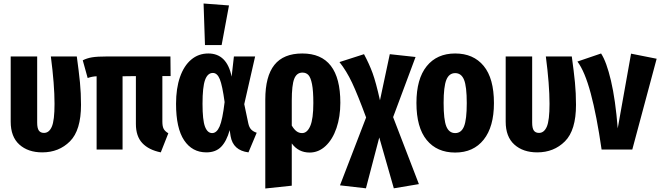

<svg xmlns="http://www.w3.org/2000/svg" viewBox="-20 -853 3765 1095"><path d="M442 -255Q442 -110 379 -47Q316 16 221 16Q140 16 90.5 -28.5Q41 -73 41 -159V-531H192V-154Q192 -122 201.5 -108.5Q211 -95 231 -95Q260 -95 275.5 -130.5Q291 -166 291 -261Q291 -370 270 -531H418Q430 -444 436 -383Q442 -322 442 -255Z M940 -93 897 16Q828 2 791.5 -37Q755 -76 755 -146V-419L679 -418V0H531V-418Q505 -417 480 -408L452 -509Q475 -521 504.5 -526Q534 -531 591 -531H952L953 -419H906V-159Q906 -132 913.5 -118Q921 -104 940 -93Z M1301 -416 1314 -531H1435L1373 -259L1396 -150Q1401 -126 1413 -114Q1425 -102 1444 -96L1397 16Q1309 5 1295 -77L1290 -111Q1272 -47 1241 -15.5Q1210 16 1157 16Q1076 16 1030 -53Q984 -122 984 -261Q984 -349 1006.5 -413.5Q1029 -478 1070.5 -513Q1112 -548 1168 -548Q1274 -548 1301 -416ZM1135 -261Q1135 -168 1149 -131Q1163 -94 1190 -94Q1216 -94 1232.5 -132Q1249 -170 1261 -271Q1248 -366 1233.5 -401.5Q1219 -437 1194 -437Q1164 -437 1149.5 -397Q1135 -357 1135 -261ZM1141 -833 1286 -822 1244 -596H1149Z M1921 -267Q1921 -187 1899 -122.5Q1877 -58 1837 -20.5Q1797 17 1746 17Q1682 17 1644 -35V206L1493 222V-285Q1493 -418 1545 -483Q1597 -548 1704 -548Q1921 -548 1921 -267ZM1767 -265Q1767 -335 1759.5 -373Q1752 -411 1739 -425Q1726 -439 1705 -439Q1672 -439 1658 -403.5Q1644 -368 1644 -279V-137Q1657 -115 1671 -104.5Q1685 -94 1703 -94Q1732 -94 1749.5 -134.5Q1767 -175 1767 -265Z M2369 197 2226 221 2143 -69 2067 221 1919 204 2068 -183Q2020 -313 1988 -381Q1956 -449 1916 -499L2056 -544Q2086 -488 2105 -436Q2124 -384 2147 -281L2203 -544L2350 -528L2222 -185Z M2797 -265Q2797 -130 2738.5 -56.5Q2680 17 2576 17Q2472 17 2413.5 -54.5Q2355 -126 2355 -266Q2355 -403 2413.5 -475.5Q2472 -548 2576 -548Q2680 -548 2738.5 -477Q2797 -406 2797 -265ZM2510 -266Q2510 -170 2525.5 -132Q2541 -94 2576 -94Q2611 -94 2626.5 -132.5Q2642 -171 2642 -265Q2642 -360 2626.5 -398Q2611 -436 2576 -436Q2541 -436 2525.5 -397.5Q2510 -359 2510 -266Z M3265 -255Q3265 -110 3202 -47Q3139 16 3044 16Q2963 16 2913.5 -28.5Q2864 -73 2864 -159V-531H3015V-154Q3015 -122 3024.5 -108.5Q3034 -95 3054 -95Q3083 -95 3098.5 -130.5Q3114 -166 3114 -261Q3114 -370 3093 -531H3241Q3253 -444 3259 -383Q3265 -322 3265 -255Z M3503 -121 3579 -547 3725 -518 3586 0H3411Q3383 -194 3349 -320.5Q3315 -447 3273 -502L3408 -548Q3439 -501 3464.5 -392.5Q3490 -284 3503 -121Z"/></svg>

Font: Fira Sans Extra Condensed
Style: Bold
Weight: 700
Width: 1
Designer: Carrois Corporate & Edenspiekermann AG
Foundry: Carrois Corporate GbR & Edenspiekermann AG
Version: Version 4.203